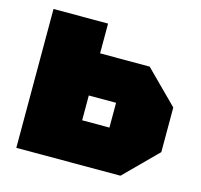

<svg xmlns="http://www.w3.org/2000/svg" viewBox="-87 -654 783 748"><g transform="rotate(15 305.0 -280.0)"><path d="M40 0V-560H260V-440H460L590 -310V-130L460 0ZM260 -170H370V-270H260Z"/></g></svg>

Font: Tektur Black
Style: Regular
Weight: 900
Designer: Adam Jagosz
Foundry: Adam Jagosz
Version: Version 1.005;gftools[0.9.30]